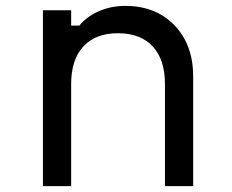

<svg xmlns="http://www.w3.org/2000/svg" viewBox="-20 -633 790 653"><path d="M126 0V-598H222V-546H250Q275 -577 316.5 -595Q358 -613 406 -613Q476 -613 527.5 -583Q579 -553 608 -499.5Q637 -446 637 -373V0H541V-348Q541 -430 499.5 -475Q458 -520 381 -520Q305 -520 263.5 -475Q222 -430 222 -348V0Z"/></svg>

Font: Martian Mono SemiExpanded Light
Style: Regular
Weight: 300
Width: 6
Monospace: yes
Designer: Roman Shamin
Foundry: Evil Martians
Version: Version 0.930